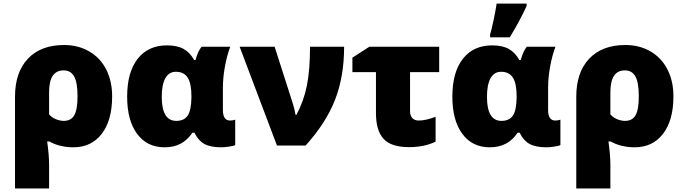

<svg xmlns="http://www.w3.org/2000/svg" viewBox="-20 -815 3832 1075"><path d="M607.9 -275.9Q607.9 -141.6 549.8 -65.9Q491.7 9.8 390.1 9.8Q353 9.8 317.4 1Q281.7 -7.8 256.8 -22.9H244.1Q254.9 54.2 254.9 106.9V240.2H64V-272.9Q64 -409.7 136.2 -486.3Q208.5 -563 338.9 -563Q417.5 -563 479.2 -527.3Q541 -491.7 574.5 -426.3Q607.9 -360.8 607.9 -275.9ZM335.9 -420.9Q254.9 -420.9 254.9 -298.8V-174.8Q270 -156.7 293 -147.5Q315.9 -138.2 336.9 -138.2Q378.4 -138.2 396.2 -170.4Q414.1 -202.6 414.1 -275.9Q414.1 -352.5 395.3 -386.7Q376.5 -420.9 335.9 -420.9Z M901.9 9.8Q803.2 9.8 747.6 -65.7Q691.9 -141.1 691.9 -273.9Q691.9 -410.6 750.7 -485.8Q809.6 -561 915 -561Q971.7 -561 1007.8 -541Q1043.9 -521 1066.9 -479H1074.7Q1088.9 -530.3 1108.9 -553.2H1269Q1250 -502 1239 -440.4Q1228 -378.9 1228 -324.2V-199.2Q1228 -140.1 1268.1 -140.1Q1283.7 -140.1 1296.9 -145V-2.9Q1289.1 2 1262 5.9Q1234.9 9.8 1220.7 9.8Q1157.7 9.8 1123.8 -9.3Q1089.8 -28.3 1068.8 -71.8H1057.1Q1003.4 9.8 901.9 9.8ZM966.8 -138.2Q1010.3 -138.2 1030.5 -167.2Q1050.8 -196.3 1051.8 -270V-274.9Q1051.8 -347.7 1030.8 -380.4Q1009.8 -413.1 964.8 -413.1Q925.8 -413.1 905.8 -377Q885.7 -340.8 885.7 -272.9Q885.7 -138.2 966.8 -138.2Z M1321.8 -553.2H1517.6L1617.7 -241.2Q1628.9 -206.5 1634.8 -171.9H1639.6Q1681.2 -249.5 1698.5 -336.9Q1715.8 -424.3 1715.8 -553.2H1906.7Q1906.7 -387.2 1856.2 -257.1Q1805.7 -127 1690.9 0H1530.8Z M2275.9 -411.1V-192.9Q2275.9 -167.5 2288.6 -153.8Q2301.3 -140.1 2324.7 -140.1Q2363.3 -140.1 2418.9 -161.1V-22Q2356.4 8.8 2270 8.8Q2170.4 8.8 2127.7 -37.4Q2085 -83.5 2085 -182.1V-411.1H1953.1V-492.2L2047.9 -553.2H2439V-411.1Z M2722.7 9.8Q2624 9.8 2568.4 -65.7Q2512.7 -141.1 2512.7 -273.9Q2512.7 -410.6 2571.5 -485.8Q2630.4 -561 2735.8 -561Q2792.5 -561 2828.6 -541Q2864.7 -521 2887.7 -479H2895.5Q2909.7 -530.3 2929.7 -553.2H3089.8Q3070.8 -502 3059.8 -440.4Q3048.8 -378.9 3048.8 -324.2V-199.2Q3048.8 -140.1 3088.9 -140.1Q3104.5 -140.1 3117.7 -145V-2.9Q3109.9 2 3082.8 5.9Q3055.7 9.8 3041.5 9.8Q2978.5 9.8 2944.6 -9.3Q2910.6 -28.3 2889.6 -71.8H2877.9Q2824.2 9.8 2722.7 9.8ZM2787.6 -138.2Q2831.1 -138.2 2851.3 -167.2Q2871.6 -196.3 2872.6 -270V-274.9Q2872.6 -347.7 2851.6 -380.4Q2830.6 -413.1 2785.6 -413.1Q2746.6 -413.1 2726.6 -377Q2706.5 -340.8 2706.5 -272.9Q2706.5 -138.2 2787.6 -138.2ZM2724.1 -622.1Q2733.9 -655.3 2745.1 -709.7Q2756.3 -764.2 2760.7 -794.9H2928.7V-782.2Q2888.7 -694.3 2834 -606H2724.1Z M3750.5 -275.9Q3750.5 -141.6 3692.4 -65.9Q3634.3 9.8 3532.7 9.8Q3495.6 9.8 3460 1Q3424.3 -7.8 3399.4 -22.9H3386.7Q3397.5 54.2 3397.5 106.9V240.2H3206.5V-272.9Q3206.5 -409.7 3278.8 -486.3Q3351.1 -563 3481.4 -563Q3560.1 -563 3621.8 -527.3Q3683.6 -491.7 3717 -426.3Q3750.5 -360.8 3750.5 -275.9ZM3478.5 -420.9Q3397.5 -420.9 3397.5 -298.8V-174.8Q3412.6 -156.7 3435.5 -147.5Q3458.5 -138.2 3479.5 -138.2Q3521 -138.2 3538.8 -170.4Q3556.6 -202.6 3556.6 -275.9Q3556.6 -352.5 3537.8 -386.7Q3519 -420.9 3478.5 -420.9Z"/></svg>

Font: OpenSansExtrabold
Style: Regular
Weight: 800
Foundry: Ascender Corporation
Version: Version 1.10